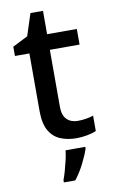

<svg xmlns="http://www.w3.org/2000/svg" viewBox="-97 -710 577 980"><g transform="rotate(-10 191.5 -219.5)"><path d="M277 -76Q298 -76 320 -79.5Q342 -83 358 -89V-9Q340 -1 311.5 4.5Q283 10 254 10Q210 10 173 -5Q136 -20 114.5 -57Q93 -94 93 -160V-458H18V-506L97 -546L134 -660H199V-539H353V-458H199V-162Q199 -118 220.5 -97Q242 -76 277 -76ZM291 70Q282 99 260 143Q238 187 211 221H152V209Q159 191 166.5 164.5Q174 138 180.5 110Q187 82 189 61H291Z"/></g></svg>

Font: Noto Sans Ethiopic Medium
Style: Regular
Weight: 500
Designer: Monotype Design Team
Foundry: Monotype Imaging Inc.
Version: Version 2.102; ttfautohint (v1.8.4.7-5d5b)